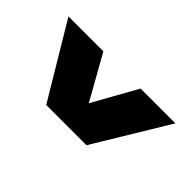

<svg xmlns="http://www.w3.org/2000/svg" viewBox="-167 -707 682 682"><g transform="rotate(-45 173.5 -366.5)"><path d="M25.9 -266.1V-468.3L304.2 -634.8V-459.5L137.2 -365.7L304.2 -272.5V-97.7Z"/></g></svg>

Font: Anton
Style: Regular
Weight: 400
Foundry: vernon adams
Version: Version 1.000